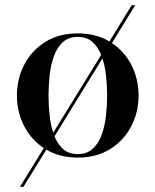

<svg xmlns="http://www.w3.org/2000/svg" viewBox="-20 -599 600 742"><path d="M45.5 -230Q45.5 -295 74 -349.5Q102.5 -404 155.2 -437Q208 -470 280.5 -470Q353 -470 405.8 -437Q458.5 -404 487 -349.5Q515.5 -295 515.5 -230Q515.5 -165 487 -110.5Q458.5 -56 405.8 -23Q353 10 280.5 10Q208 10 155.2 -23Q102.5 -56 74 -110.5Q45.5 -165 45.5 -230ZM167.5 -230Q167.5 -191 172 -151Q176.5 -111 188.5 -77.8Q200.5 -44.5 222.8 -24Q245 -3.5 280.5 -3.5Q316 -3.5 338.2 -24Q360.5 -44.5 372.8 -77.8Q385 -111 389.5 -151Q394 -191 394 -230Q394 -269 389.5 -309Q385 -349 372.8 -382.2Q360.5 -415.5 338.2 -436Q316 -456.5 280.5 -456.5Q245 -456.5 222.8 -436Q200.5 -415.5 188.5 -382.2Q176.5 -349 172 -309Q167.5 -269 167.5 -230ZM489 -578.8H502.5L70.5 123.2H57Z"/></svg>

Font: Bodoni* 16 Medium
Style: Regular
Weight: 500
Version: Version 2.2